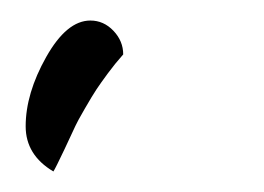

<svg xmlns="http://www.w3.org/2000/svg" viewBox="-20 -79 257 187"><path d="M100 -26Q92 -17 85 -7.5Q78 2 74 8Q70 14 62.5 27Q55 40 53.5 43.5Q52 47 43 66Q34 85 32 88Q5 72 5 44Q5 12 25 -23.5Q45 -59 68 -59Q81 -59 90.5 -49Q100 -39 100 -26Z"/></svg>

Font: Dancing Script
Style: Bold
Weight: 700
Designer: Pablo Impallari
Foundry: Pablo Impallari. www.impallari.com Igino Marini. www.ikern.com
Version: Version 1.002